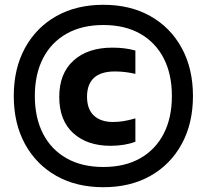

<svg xmlns="http://www.w3.org/2000/svg" viewBox="-20 -771 864 802"><path d="M412 11Q299 11 215 -36.5Q131 -84 84.2 -169.8Q37.5 -255.5 37.5 -370Q37.5 -484.5 84.2 -570.2Q131 -656 215 -703.5Q299 -751 412 -751Q524.5 -751 608.5 -703.5Q692.5 -656 739.2 -570.2Q786 -484.5 786 -370Q786 -255.5 739.2 -169.8Q692.5 -84 608.5 -36.5Q524.5 11 412 11ZM441.5 -162Q344 -162 285.8 -215Q227.5 -268 227.5 -366.5Q227.5 -464 287 -518Q346.5 -572 449.5 -572Q477 -572 500.2 -569Q523.5 -566 545.5 -560V-462.5Q523 -467.5 502.8 -470Q482.5 -472.5 459.5 -472.5Q401.5 -472.5 372.5 -445.8Q343.5 -419 343.5 -367Q343.5 -315 372.2 -288.2Q401 -261.5 452 -261.5Q473.5 -261.5 494.8 -264.8Q516 -268 545.5 -276.5V-179Q525 -171 498.5 -166.5Q472 -162 441.5 -162ZM412 -73.5Q501.5 -73.5 565.5 -109.8Q629.5 -146 663.8 -212.5Q698 -279 698 -370Q698 -461 663.8 -527.5Q629.5 -594 565.5 -630.2Q501.5 -666.5 412 -666.5Q322 -666.5 258 -630.2Q194 -594 159.8 -527.5Q125.5 -461 125.5 -370Q125.5 -279 159.8 -212.5Q194 -146 258 -109.8Q322 -73.5 412 -73.5Z"/></svg>

Font: Encode Sans SemiCondensed
Style: Bold
Weight: 700
Width: 4
Designer: Multiple Designers
Foundry: Impallari Type
Version: Version 3.002